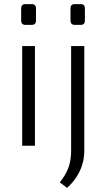

<svg xmlns="http://www.w3.org/2000/svg" viewBox="-20 -709 517 934"><path d="M150 -485V0H88V-485ZM134 -689Q155 -689 155 -668V-609Q155 -588 134 -588H104Q83 -588 83 -609V-668Q83 -689 104 -689ZM390 -485V24Q390 61 379.5 94Q369 127 350 155Q331 183 306 205L271 178Q299 143 312.5 107.5Q326 72 326 24V-485ZM373 -689Q393 -689 393 -668V-609Q393 -588 373 -588H344Q323 -588 323 -609V-668Q323 -689 344 -689Z"/></svg>

Font: Exo 2 Light
Style: Regular
Weight: 300
Designer: Natanael Gama
Foundry: Natanael Gama
Version: Version 2.010